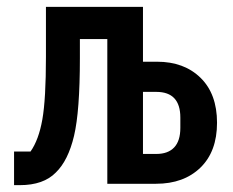

<svg xmlns="http://www.w3.org/2000/svg" viewBox="-20 -536 680 560"><path d="M21 -94H69Q93 -128 103.5 -187.5Q114 -247 114 -370V-516H397V-356H438Q517 -356 565 -309Q613 -262 613 -178Q613 -94 564.5 -47Q516 0 435 0H293V-422H213V-366Q213 -212 196 -140Q179 -68 143 -33Q107 4 38 4H21ZM436 -87Q470 -87 488 -106Q506 -125 506 -163V-193Q506 -268 436 -268H397V-87Z"/></svg>

Font: Writer SemiBold
Style: Regular
Weight: 600
Monospace: yes
Designer: Mike Abbink, Paul van der Laan, Pieter van Rosmalen
Foundry: Bold Monday
Version: Version 2.001 2020